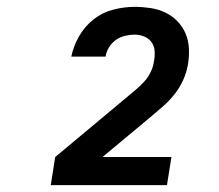

<svg xmlns="http://www.w3.org/2000/svg" viewBox="-20 -863 640 560"><path d="M128 -323 141 -405 353 -582Q366 -593 378.5 -603.5Q391 -614 402 -626.5Q413 -639 420 -654Q427 -669 429 -684Q432 -699 431 -714Q430 -729 422 -740Q414 -751 400.5 -756.5Q387 -762 373 -762Q359 -762 344.5 -758.5Q330 -755 318 -746.5Q306 -738 298 -725Q290 -712 288 -698H188Q194 -728 210.5 -757Q227 -786 253 -806.5Q279 -827 310.5 -835Q342 -843 373 -843Q396 -843 419 -839.5Q442 -836 462 -826.5Q482 -817 497.5 -801Q513 -785 521.5 -764.5Q530 -744 531 -720.5Q532 -697 528 -674Q524 -651 514 -629Q504 -607 488.5 -587.5Q473 -568 454.5 -552Q436 -536 417 -520L279 -405H480L467 -323Z"/></svg>

Font: Iosevka SS04 Hv Ex Obl
Style: Regular
Weight: 900
Width: 7
Italic angle: -9°
Monospace: yes
Designer: Belleve Invis
Foundry: Belleve Invis
Version: Version 19.0.0; ttfautohint (v1.8.4)